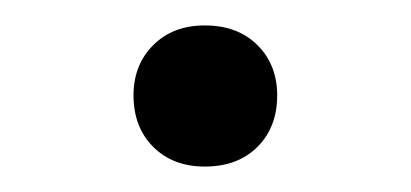

<svg xmlns="http://www.w3.org/2000/svg" viewBox="-20 -124 323 151"><path d="M141 7Q116 7 100.5 -8.5Q85 -24 85 -49Q85 -73 100.5 -88.5Q116 -104 141 -104Q167 -104 182.5 -88.5Q198 -73 198 -49Q198 -24 182.5 -8.5Q167 7 141 7Z"/></svg>

Font: Montagu Slab 16pt Light
Style: Regular
Weight: 300
Designer: Florian Karsten
Foundry: Florian Karsten
Version: Version 1.000; ttfautohint (v1.8.3)